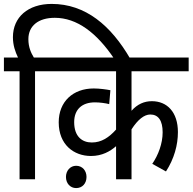

<svg xmlns="http://www.w3.org/2000/svg" viewBox="-20 -916 984 981"><path d="M80 -552V0H159V-552H252V-622H153C139 -645 125 -674 125 -716C125 -783 175 -825 260 -825C373 -825 474 -749 564 -615H646C547 -786 417 -896 244 -896C123 -896 46 -828 46 -726C46 -685 58 -651 72 -622H0V-552Z M944 -552V-622H238V-552H573V-254C537 -214 499 -188 449 -188C400 -188 359 -218 359 -292C359 -356 398 -393 465 -393C489 -393 519 -389 538 -384L544 -455C525 -459 488 -464 459 -464C353 -464 280 -397 280 -291C280 -177 357 -119 445 -119C502 -119 543 -143 573 -169V0H652V-255C684 -305 717 -331 748 -331C789 -331 811 -300 811 -240C811 -183 789 -124 758 -79L828 -40C870 -105 889 -175 889 -241C889 -343 834 -399 756 -399C717 -399 682 -384 652 -350V-552ZM317 -12C317 21 339 45 369 45C401 45 422 21 422 -12C422 -44 401 -69 369 -69C339 -69 317 -44 317 -12Z"/></svg>

Font: Noto Sans Devanagari UI SemiCondensed
Style: Regular
Weight: 400
Width: 4
Designer: Jelle Bosma - Monotype Design Team
Foundry: Monotype Imaging Inc.
Version: Version 2.003